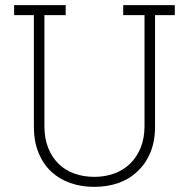

<svg xmlns="http://www.w3.org/2000/svg" viewBox="-20 -720 736 748"><path d="M515 -52Q484 -22 441 -7Q398 8 347.5 8Q297 8 254 -7Q211 -22 179.5 -51.5Q148 -81 130 -125Q112 -169 112 -226V-661H35V-700H236V-661H153V-229Q153 -181 167.5 -144.5Q182 -108 207.5 -82.5Q233 -57 269 -44Q305 -31 348 -31Q389 -31 425 -44Q461 -57 487 -82.5Q513 -108 528 -144.5Q543 -181 543 -229V-661H460V-700H661V-661H584V-226Q584 -169 565.5 -125Q547 -81 515 -52Z"/></svg>

Font: Josefin Slab
Style: Regular
Weight: 400
Designer: Santiago Orozco
Foundry: Typemade
Version: Version 2.000